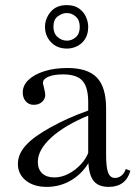

<svg xmlns="http://www.w3.org/2000/svg" viewBox="-20 -720 530 751"><path d="M405 11Q362 11 343.5 -16Q325 -43 325 -104V-320Q325 -379 302.5 -404Q280 -429 227 -429Q191 -429 169.5 -420Q148 -411 148 -396Q148 -392 149.5 -387.5Q151 -383 152 -377Q157 -357 157 -349Q157 -333 144.5 -321.5Q132 -310 112 -310Q93 -310 81 -323.5Q69 -337 69 -358Q69 -386 91.5 -407.5Q114 -429 153.5 -441.5Q193 -454 244 -454Q323 -454 359 -416.5Q395 -379 395 -296V-116Q395 -65 403 -44.5Q411 -24 430 -24Q444 -24 455.5 -33.5Q467 -43 472 -59L490 -52Q472 11 405 11ZM163 11Q112 11 81 -14Q50 -39 50 -79Q50 -117 81 -151.5Q112 -186 180 -223Q210 -240 247 -256.5Q284 -273 329 -289L330 -270Q233 -230 180.5 -182Q128 -134 128 -87Q128 -58 145 -42Q162 -26 193 -26Q221 -26 248.5 -40.5Q276 -55 297.5 -78.5Q319 -102 328 -130L334 -97Q309 -47 263.5 -18Q218 11 163 11ZM242 -530Q203 -530 179.5 -555Q156 -580 156 -615Q156 -647 178 -673.5Q200 -700 241 -700Q271 -700 289.5 -686.5Q308 -673 316.5 -653.5Q325 -634 325 -615Q325 -586 312.5 -567Q300 -548 281 -539Q262 -530 242 -530ZM242 -561Q261 -561 276.5 -574.5Q292 -588 292 -615Q292 -641 276.5 -655Q261 -669 241 -669Q224 -669 206.5 -656.5Q189 -644 189 -615Q189 -590 205 -575.5Q221 -561 242 -561Z"/></svg>

Font: Baskervville
Style: Regular
Weight: 400
Designer: Alexis Faudot, Rémi Forte, Morgane Pierson, Rafael Ribas, Tanguy Vanlaeys, Rosalie Wagner, Thomas Huot-Marchand
Foundry: ANRT
Version: Version 1.100